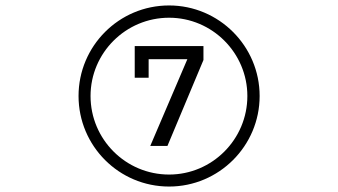

<svg xmlns="http://www.w3.org/2000/svg" viewBox="-20 -652 1240 704"><path d="M312 -300C312 -458 441 -587 600 -587C758 -587 887 -458 887 -300C887 -141 758 -12 600 -12C441 -12 312 -141 312 -300ZM268 -300C268 -117 416 32 600 32C783 32 932 -117 932 -300C932 -483 783 -632 600 -632C416 -632 268 -483 268 -300ZM474 -367H525V-435H667L531 -117H594L726 -432V-483H474Z"/></svg>

Font: CryptoKit 1.4
Style: Regular
Weight: 400
Monospace: yes
Designer: Oceane Juvin
Foundry: http://www.head-geneve.ch
Version: Version 1.000